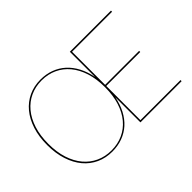

<svg xmlns="http://www.w3.org/2000/svg" viewBox="-118 -1024 1346 1346"><g transform="rotate(-45 555.0 -351.0)"><path d="M1052.5 -700V-689H655.5V-361H992.5V-350H655.5V-11H1053.5L1052.5 0H644.5V-249.5Q633 -189 608 -141.5Q583 -94 546.5 -61.2Q510 -28.5 463 -11.2Q416 6 360.5 6Q296.5 6 243 -18.5Q189.5 -43 151 -89Q112.5 -135 91 -201Q69.5 -267 69.5 -350Q69.5 -432.5 91 -498.8Q112.5 -565 151 -611.5Q189.5 -658 243 -683Q296.5 -708 360.5 -708Q416 -708 463 -690.5Q510 -673 546.5 -639.8Q583 -606.5 608 -558.8Q633 -511 644.5 -450.5V-700ZM643.5 -350Q643.5 -431.5 623 -496Q602.5 -560.5 565.2 -605.5Q528 -650.5 476.2 -674.2Q424.5 -698 362.5 -698Q301 -698 249.5 -674.2Q198 -650.5 160.5 -605.5Q123 -560.5 102.2 -496Q81.5 -431.5 81.5 -350Q81.5 -268.5 102.2 -204.2Q123 -140 160.5 -95.5Q198 -51 249.5 -27.5Q301 -4 362.5 -4Q424.5 -4 476.2 -27.5Q528 -51 565.2 -95.5Q602.5 -140 623 -204.2Q643.5 -268.5 643.5 -350Z"/></g></svg>

Font: Lato Hairline
Style: Regular
Weight: 100
Designer: Lukasz Dziedzic
Foundry: tyPoland Lukasz Dziedzic
Version: Version 2.007; 2014-02-27